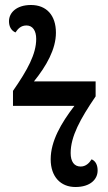

<svg xmlns="http://www.w3.org/2000/svg" viewBox="-20 -739 434 769"><path d="M282 10C342 10 371 -21 371 -56C371 -75 365 -93 347 -101C337 -85 323 -72 303 -72C277 -72 263 -92 263 -126C263 -192 301 -262 363 -353V-413H116C166 -475 204 -542 204 -608C204 -678 166 -719 104 -719C46 -719 16 -688 16 -654C16 -634 24 -617 42 -609C52 -624 64 -637 86 -637C111 -637 125 -616 125 -583C125 -523 91 -460 32 -375V-315H278C225 -246 183 -174 183 -101C183 -31 223 10 282 10Z"/></svg>

Font: Noto Serif Condensed Semi
Style: Regular
Weight: 600
Width: 3
Designer: Monotype Design Team
Foundry: Monotype Imaging Inc.
Version: Version 1.002